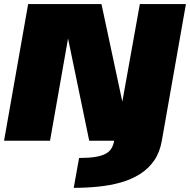

<svg xmlns="http://www.w3.org/2000/svg" viewBox="-57 -695 938 948"><path d="M333.5 85Q381.5 85 413.5 79.8Q445.5 74.5 464.5 64.2Q483.5 54 493.2 37.8Q503 21.5 506.5 0H383.5L279 -505L190 0H-37L82 -675H444L547 -193L633.5 -675H861L742 0Q732 57.5 704 97.8Q676 138 634 164.5Q592 191 539.8 205.8Q487.5 220.5 428.2 226.5Q369 232.5 307 232.5Z"/></svg>

Font: Rudi
Style: Regular
Weight: 400
Italic angle: -10°
Designer: Tyler Finck
Foundry: Etcetera Type Company
Version: Version 1.111; ttfautohint (v1.8.4)